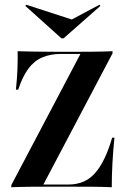

<svg xmlns="http://www.w3.org/2000/svg" viewBox="-20 -786 538 806"><path d="M27.4 0V-8.9L317.7 -559.7H237.1Q191.1 -559.7 156.9 -544.8Q122.6 -529.8 98.4 -496.8Q74.2 -463.7 56.5 -409.7H46.8Q51.6 -454.8 53.2 -495.2Q54.8 -535.5 54 -571Q82.3 -570.2 123.4 -569.4Q164.5 -568.5 225.8 -568.5H291.9Q329.8 -568.5 372.6 -569Q415.3 -569.4 452.4 -571V-562.1L162.1 -11.3H266.1Q301.6 -11.3 329.4 -23Q357.3 -34.7 379 -59.3Q400.8 -83.9 418.5 -121Q436.3 -158.1 450.8 -208.1H460.5Q454.8 -153.2 452 -101.2Q449.2 -49.2 449.2 0Q417.7 -1.6 371.4 -2Q325 -2.4 254.8 -2.4H191.9Q152.4 -2.4 108.9 -2Q65.3 -1.6 27.4 0ZM397.6 -766.1 401.6 -761.3 246.8 -625H237.9L86.3 -761.3L90.3 -766.1L304 -696.8L241.9 -683.1Z"/></svg>

Font: Playfair 144pt SemiCondensed
Style: Bold
Weight: 700
Width: 4
Designer: Claus Eggers Sørensen
Foundry: Claus Eggers Sørensen
Version: Version 2.203